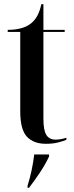

<svg xmlns="http://www.w3.org/2000/svg" viewBox="-20 -679 355 920"><path d="M200 10Q234 10 259 3.5Q284 -3 298 -9V-19Q271 -10 246 -10Q216 -10 202 -32.5Q188 -55 188 -111V-526H290V-536H188V-659H178Q164 -590 122 -562Q84 -536 17 -536V-526H77V-146Q77 -58 109 -24Q141 10 200 10ZM112 221H119Q143 190 170.5 149Q198 108 215 71V61H144Q135 138 112 211Z"/></svg>

Font: Noto Serif Display Condensed Semi
Style: Regular
Weight: 600
Width: 3
Designer: Monotype Design Team
Foundry: Monotype Imaging Inc.
Version: Version 1.900